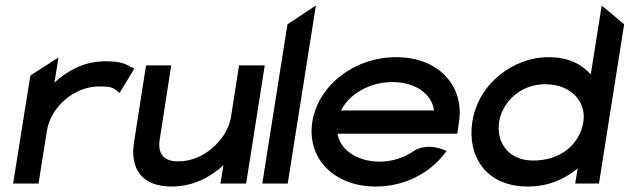

<svg xmlns="http://www.w3.org/2000/svg" viewBox="-20 -671 2302 702"><path d="M28 0H121L151 -190C159 -241 187 -281 221 -309C251 -334 293 -355 343 -355C387 -355 394 -350 409 -338L417 -331L471 -420C440 -435 431 -447 366 -447C288 -447 227 -413 179 -369L194 -461L91 -395Z M470 -151C455 -56 497 11 607 11C686 11 749 -23 797 -67L786 0H880L948 -432H854L825 -246C817 -195 787 -155 753 -127C723 -102 682 -81 631 -81C576 -81 556 -112 564 -161L606 -432H514Z M939 0H1032L1135 -651L1031 -582Z M1122 -226C1101 -95 1198 11 1354 11C1458 11 1550 -37 1605 -109L1613 -119L1603 -123C1602 -123 1542 -152 1490 -117C1455 -94 1413 -80 1369 -80C1287 -80 1224 -122 1214 -182H1652L1658 -224C1679 -356 1584 -462 1429 -462C1273 -462 1143 -357 1122 -226ZM1227 -267C1256 -327 1332 -371 1415 -371C1498 -371 1559 -328 1567 -267Z M1707 -226C1688 -108 1750 11 1910 11C1986 11 2046 -17 2092 -55L2083 0H2170L2262 -582L2180 -651L2140 -399C2108 -435 2060 -462 1985 -462C1859 -462 1729 -367 1707 -226ZM1805 -226C1816 -295 1880 -363 1973 -363C2072 -363 2124 -295 2113 -226C2100 -143 2030 -84 1929 -84C1840 -84 1793 -150 1805 -226Z"/></svg>

Font: Charger Sport
Style: BdExtObl
Weight: 700
Designer: Jasper
Foundry: Cannot Into Space Fonts
Version: Version 1.1